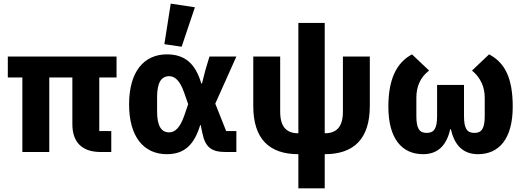

<svg xmlns="http://www.w3.org/2000/svg" viewBox="-20 -836 2883 1056"><path d="M526 -410H621V-525H23V-410H103V0H251V-410H378V-153C378 -53 432 0 534 0H592V-115H526Z M1052 -796 919 -816 884 -593 979 -579ZM1280 -115H1224L1164 -266L1280 -525H1132L1109 -448L1091 -377H1087C1055 -487 996 -537 898 -537C770 -537 690 -440 690 -262C690 -84 770 12 898 12C996 12 1049 -42 1081 -148H1084L1093 -104C1109 -26 1143 0 1221 0H1280ZM911 -108C867 -108 844 -143 844 -223V-302C844 -382 867 -417 911 -417C943 -417 971 -390 993 -326L1015 -263L993 -199C971 -135 943 -108 911 -108Z M1766 200V12C1927 12 2014 -73 2014 -253V-525H1866V-222C1866 -138 1831 -103 1766 -103V-710H1621V-103C1556 -103 1521 -138 1521 -222V-525H1373V-253C1373 -73 1460 12 1621 12V200Z M2532 -369H2384V-197C2384 -129 2367 -105 2327 -105C2287 -105 2270 -129 2270 -197V-299C2270 -357 2290 -410 2340 -448L2246 -537C2160 -491 2116 -399 2116 -249C2116 -73 2191 12 2307 12C2387 12 2436 -35 2456 -125H2460C2480 -35 2529 12 2609 12C2725 12 2800 -73 2800 -249C2800 -405 2758 -491 2670 -537L2576 -448C2624 -408 2646 -357 2646 -299V-197C2646 -129 2629 -105 2589 -105C2549 -105 2532 -129 2532 -197Z"/></svg>

Font: LVC Sans
Style: Bold
Weight: 700
Designer: Mike Abbink, Paul van der Laan, Pieter van Rosmalen
Foundry: Bold Monday
Version: Version 3.0